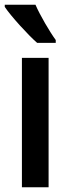

<svg xmlns="http://www.w3.org/2000/svg" viewBox="-32 -786 284 806"><path d="M117 -766H-12V-757C14 -718 87 -638 124 -606H202V-618C177 -652 136 -722 117 -766ZM172 0V-543H60V0Z"/></svg>

Font: Noto Sans Armenian ExtraCondensed SemiBold
Style: Regular
Weight: 600
Width: 2
Designer: Monotype Design Team
Foundry: Monotype Imaging Inc.
Version: Version 2.008